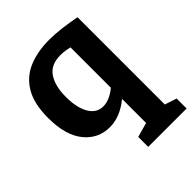

<svg xmlns="http://www.w3.org/2000/svg" viewBox="-216 -669 1022 1022"><g transform="rotate(-45 295.0 -158.0)"><path d="M300 230V155L382 132V-49Q308 12 230 12Q143 12 87.5 -56.5Q32 -125 32 -255Q32 -362 69.5 -425.5Q107 -489 174 -517.5Q241 -546 330 -546Q374 -546 422 -540Q470 -534 522 -524V133L589 155V230ZM284 -91Q330 -91 382 -133V-437Q345 -446 314 -446Q243 -446 210.5 -398.5Q178 -351 178 -268Q178 -186 206 -138.5Q234 -91 284 -91Z"/></g></svg>

Font: Bitter
Style: Bold
Weight: 700
Designer: Sol Matas, and Bitter project Authors
Foundry: Sol Matas
Version: Version 2.001